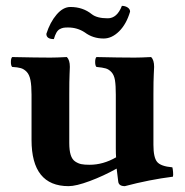

<svg xmlns="http://www.w3.org/2000/svg" viewBox="-20 -633 638 663"><path d="M388.2 -6.8Q383.3 -45.9 382.8 -50.8Q337.4 -25.4 290 -7.8Q242.7 9.8 216.8 9.8Q88.9 9.8 88.9 -149.9V-306.2Q88.9 -337.4 85.2 -356.2Q81.5 -375 72.3 -384.8Q63 -394.5 52 -397.7Q41 -400.9 22 -401.9Q17.6 -406.2 17.6 -418.9Q17.6 -431.6 22 -436Q107.9 -434.1 153.8 -434.1Q174.8 -434.1 210.9 -436Q221.2 -425.8 221.2 -401.9Q221.2 -397.5 220.2 -376.5Q219.2 -355.5 219.2 -306.2V-139.2Q219.2 -113.8 224.1 -98.1Q229 -82.5 239.5 -75.4Q250 -68.4 260.7 -66.2Q271.5 -64 289.1 -64Q336.4 -64 380.9 -89.8Q379.9 -101.1 379.9 -121.1V-306.2Q379.9 -337.9 377 -356Q374 -374 365 -383.8Q356 -393.6 345.2 -396.7Q334.5 -399.9 313 -401.9Q308.6 -406.2 308.6 -418.9Q308.6 -431.6 313 -436Q391.1 -434.1 444.8 -434.1Q465.8 -434.1 502 -436Q512.2 -425.8 512.2 -401.9Q512.2 -397.5 511 -376.5Q509.8 -355.5 509.8 -306.2V-132.8Q509.8 -89.4 522.5 -74Q535.2 -58.6 575.2 -55.2Q576.7 -50.3 577.6 -39.1Q578.6 -27.8 577.1 -22.9Q496.1 -12.7 411.1 9.8Q389.6 9.8 388.2 -6.8ZM352.1 -569.8Q384.3 -569.8 400.9 -612.8Q412.1 -612.8 420.7 -607.2Q429.2 -601.6 429.2 -592.8Q416.5 -549.8 391.4 -524.9Q366.2 -500 337.9 -500Q300.8 -500 272.9 -521Q247.1 -538.1 214.8 -538.1Q205.1 -538.1 199.2 -537.1Q193.4 -536.1 186.5 -532.5Q179.7 -528.8 174.8 -520.3Q169.9 -511.7 166 -498Q140.1 -498 140.1 -516.1Q152.8 -556.2 175.3 -582.5Q197.8 -608.9 223.1 -608.9Q266.1 -608.9 296.9 -584Q314.9 -569.8 352.1 -569.8Z"/></svg>

Font: Common Serif
Style: Bold
Weight: 700
Designer: Philipp H. Poll, Khaled Hosny
Foundry: Stefan Peev, Context Ltd.
Version: Version 1.026